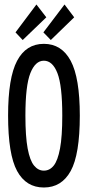

<svg xmlns="http://www.w3.org/2000/svg" viewBox="-20 -823 390 854"><path d="M175 11Q96 11 56 -62.5Q16 -136 16 -309Q16 -477 56 -552.5Q96 -628 175 -628Q254 -628 294.5 -552.5Q335 -477 335 -309Q335 -136 294.5 -62.5Q254 11 175 11ZM175 -64Q201 -64 219 -86.5Q237 -109 247 -162.5Q257 -216 257 -309Q257 -442 235.5 -497.5Q214 -553 175 -553Q137 -553 115 -497.5Q93 -442 93 -309Q93 -216 103 -162.5Q113 -109 131.5 -86.5Q150 -64 175 -64ZM206 -645 173 -679 267 -803 310 -746ZM81 -645 49 -679 142 -803 186 -746Z"/></svg>

Font: Inconsolata ExtraCondensed SemiBold
Style: Regular
Weight: 600
Width: 2
Monospace: yes
Designer: Raph Levien, Cyreal, Brenton Simpson
Foundry: Raph Levien, Cyreal, Google
Version: Version 3.001; ttfautohint (v1.8.2.53-6de2)